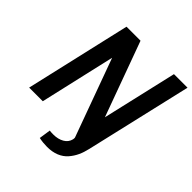

<svg xmlns="http://www.w3.org/2000/svg" viewBox="-230 -846 1182 1182"><g transform="rotate(45 361.5 -254.5)"><path d="M605 -689H723.1L562 4.9Q553.7 42 540 71.5Q526.4 101.1 504.2 126.7Q481.9 152.3 447.8 166.3Q413.6 180.2 369.1 180.2Q333.5 180.2 298.8 172.9L310.1 97.2Q323.2 99.1 342.8 99.1Q383.3 99.1 412.6 82.3Q441.9 65.4 449.2 34.2L449.7 31.2Q450.2 28.3 450.4 25.4Q450.7 22.5 450.2 18.1L264.6 -491.2L151.9 0H33.2L191.9 -689H314L492.2 -200.7Z"/></g></svg>

Font: HK Grotesk Legacy
Style: Bold Italic
Weight: 700
Italic angle: -13°
Designer: Alfredo Marco Pradil
Foundry: Hanken Design Co.
Version: Version 2.022;PS 002.022;hotconv 1.0.88;makeotf.lib2.5.64775